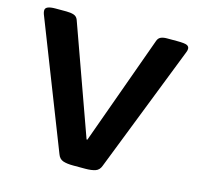

<svg xmlns="http://www.w3.org/2000/svg" viewBox="-103 -810 941 919"><g transform="rotate(15 367.5 -350.0)"><path d="M337 2Q306 2 287 -4.5Q268 -11 260 -33L14 -662Q12 -667 11.5 -671.5Q11 -676 11 -680Q11 -702 61 -702H115Q137 -702 152 -697Q167 -692 173 -676L367 -135H371L566 -676Q571 -691 583 -696.5Q595 -702 613 -702H663Q702 -702 713 -696.5Q724 -691 724 -680Q724 -671 720 -662L474 -33Q466 -11 447 -4.5Q428 2 397 2Z"/></g></svg>

Font: Asap Expanded
Style: Bold
Weight: 700
Width: 7
Designer: Pablo Cosgaya
Foundry: Omnibus-Type
Version: Version 3.001; ttfautohint (v1.8.4.7-5d5b)